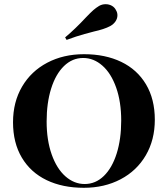

<svg xmlns="http://www.w3.org/2000/svg" viewBox="-20 -880 799 914"><path d="M717 -310Q717 -214 674 -140.5Q631 -67 554 -26.5Q477 14 379 14Q278 14 202 -22.5Q126 -59 84 -129.5Q42 -200 42 -298Q42 -394 85 -467.5Q128 -541 205 -581.5Q282 -622 380 -622Q481 -622 557 -585.5Q633 -549 675 -478.5Q717 -408 717 -310ZM202 -302Q202 -213 226 -145Q250 -77 291.5 -40.5Q333 -4 383 -4Q435 -4 474.5 -42.5Q514 -81 535.5 -149.5Q557 -218 557 -306Q557 -395 533 -463Q509 -531 467.5 -567.5Q426 -604 376 -604Q324 -604 284.5 -565.5Q245 -527 223.5 -458.5Q202 -390 202 -302ZM483 -860Q499 -860 512.5 -852.5Q526 -845 533 -830Q539 -820 539 -807Q539 -792 530 -778.5Q521 -765 505 -756Q490 -748 470 -741.5Q450 -735 427 -730Q420 -728 382.5 -718Q345 -708 297 -690L290 -702Q339 -743 389 -797Q411 -820 424 -831.5Q437 -843 452 -852Q466 -860 483 -860Z"/></svg>

Font: Playfair Display SC
Style: Bold
Weight: 700
Designer: Claus Eggers Sørensen
Foundry: Claus Eggers Sørensen
Version: Version 1.200; ttfautohint (v1.6)